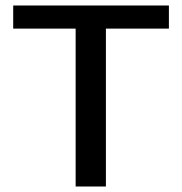

<svg xmlns="http://www.w3.org/2000/svg" viewBox="-20 -678 661 698"><path d="M255 0V-658H365V0ZM28 -574V-658H594V-574Z"/></svg>

Font: Ysabeau SemiBold
Style: Regular
Weight: 600
Designer: Christian Thalmann (Catharsis Fonts)
Version: Version 2.000;gftools[0.9.27.dev2+g8671c4b]